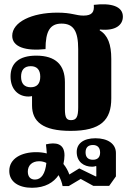

<svg xmlns="http://www.w3.org/2000/svg" viewBox="-20 -621 610 911"><path d="M508 -154V-341C508 -410 492 -454 453 -477L454 -481C529 -473 563 -503 563 -542C563 -591 508 -608 425 -598C428 -565 418 -547 376 -547C339 -547 322 -561 252 -561C130 -561 38 -516 38 -451C38 -398 102 -378 196 -388C196 -474 218 -509 272 -509C329 -509 351 -473 351 -388V-112C351 -67 343 -51 317 -51C296 -51 288 -62 288 -103V-231C288 -313 244 -357 152 -357C70 -357 30 -321 30 -258C30 -197 67 -163 115 -163C121 -163 127 -164 132 -165V-121C132 -44 183 0 315 0C459 0 508 -52 508 -154ZM126 -207C95 -207 80 -225 80 -257C80 -289 95 -307 126 -307C156 -307 171 -289 171 -257C171 -225 156 -207 126 -207ZM277 262H306L363 228L423 261H498L530 216V105C530 61 491 35 433 35C375 35 344 61 344 100C344 147 378 170 417 170C424 170 430 169 434 167L437 168V216H434L356 178L309 207C303 190 294 173 281 157C284 143 286 129 286 116C286 59 244 53 198 64C200 79 201 94 202 107C186 103 170 101 151 101C82 101 24 131 24 190C24 242 69 270 132 270C195 270 235 244 258 210C267 227 274 245 277 262ZM421 137C398 137 386 125 386 102C386 79 398 67 421 67C443 67 455 80 455 103C455 125 443 137 421 137ZM112 193C112 164 132 144 166 144C178 144 190 147 200 152C195 203 176 231 146 231C123 231 112 216 112 193Z"/></svg>

Font: Noto Serif Thai SemiCondensed Extra
Style: Regular
Weight: 800
Width: 4
Designer: Monotype Design Team
Foundry: Monotype Imaging Inc.
Version: Version 1.901